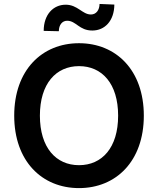

<svg xmlns="http://www.w3.org/2000/svg" viewBox="-20 -960 815 990"><path d="M283.4 -799C283.4 -831.3 300.8 -853 326 -853C372.9 -853 387.8 -802.2 456.7 -802.6C519.9 -802.9 568.9 -851.9 569.6 -936.4L493.3 -939.6C492.9 -908 475.9 -885.3 448.9 -885.3C404.8 -884.9 380.3 -936.1 318.5 -935.7C255 -935.7 205.3 -885.3 205.3 -800.8ZM721.6 -363.6C721.6 -598.7 578.1 -737.2 387.4 -737.2C196.4 -737.2 53.3 -598.7 53.3 -363.6C53.3 -128.9 196.4 9.9 387.4 9.9C578.1 9.9 721.6 -128.6 721.6 -363.6ZM589.1 -363.6C589.1 -198.2 506 -108.3 387.4 -108.3C269.2 -108.3 185.7 -198.2 185.7 -363.6C185.7 -529.1 269.2 -619 387.4 -619C506 -619 589.1 -529.1 589.1 -363.6Z"/></svg>

Font: TID UI Semi Bold
Style: Regular
Weight: 600
Designer: The TID Project Authors
Foundry: Bakken & Bæck
Version: Version 1.001;hotconv 1.0.109;makeotfexe 2.5.65596